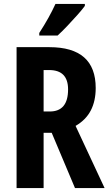

<svg xmlns="http://www.w3.org/2000/svg" viewBox="-20 -953 552 973"><path d="M230 -714Q465 -714 465 -507Q465 -441 440 -393Q415 -345 363 -315L510 0H360L242 -280H201V0H64V-714ZM229 -598H201V-388H232Q325 -388 325 -500Q325 -598 229 -598ZM410 -923Q397 -905 373 -878Q349 -851 322 -822.5Q295 -794 272 -773H179V-786Q205 -826 225.5 -863Q246 -900 261 -933H410Z"/></svg>

Font: Noto Sans Lao UI ExtCond
Style: Bold
Weight: 700
Width: 2
Designer: Monotype Design Team
Foundry: Monotype Imaging Inc.
Version: Version 2.000; ttfautohint (v1.8.4.7-5d5b)